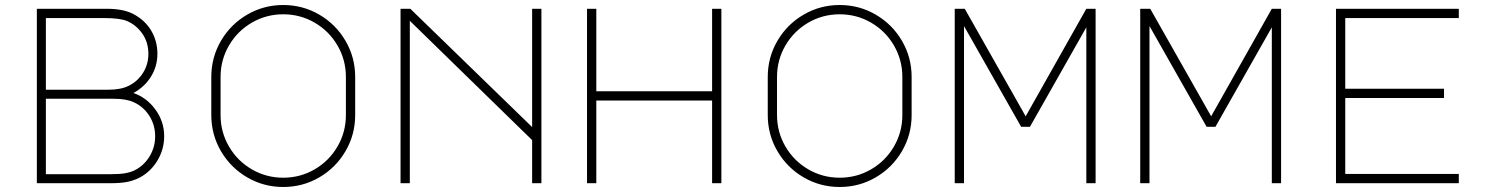

<svg xmlns="http://www.w3.org/2000/svg" viewBox="-20 -731 5960 766"><path d="M608 -516Q608 -467 582.5 -425.5Q557 -384 512 -360Q565 -342 600 -294Q635 -246 635 -188Q635 -136 609 -92Q583 -48 540 -24Q518 -12 491 -6Q464 0 419 0H127V-696H405Q471 -696 510 -676Q557 -652 582.5 -610Q608 -568 608 -516ZM572 -516Q572 -562 548 -596.5Q524 -631 487 -647Q459 -659 393 -659H163V-373H411Q463 -373 494 -389Q530 -407 551 -441Q572 -475 572 -516ZM599 -187Q599 -232 576 -268.5Q553 -305 514 -323Q484 -337 433 -337H163V-36H420Q458 -36 480 -40Q502 -44 518 -52Q555 -71 577 -107.5Q599 -144 599 -187Z M1397 -424V-272Q1397 -194 1358.5 -128Q1320 -62 1254 -23.5Q1188 15 1110 15Q1032 15 966 -23.5Q900 -62 861.5 -128Q823 -194 823 -272V-424Q823 -502 861.5 -568Q900 -634 966 -672.5Q1032 -711 1110 -711Q1188 -711 1254 -672.5Q1320 -634 1358.5 -568Q1397 -502 1397 -424ZM1110 -22Q1178 -22 1235.5 -55.5Q1293 -89 1326.5 -146.5Q1360 -204 1360 -272V-424Q1360 -492 1326.5 -549.5Q1293 -607 1235.5 -640.5Q1178 -674 1110 -674Q1042 -674 984.5 -640.5Q927 -607 893.5 -549.5Q860 -492 860 -424V-272Q860 -204 893.5 -146.5Q927 -89 984.5 -55.5Q1042 -22 1110 -22Z M1578 0V-696H1617L2103 -224V-696H2140V0H2103V-172L1615 -648V0Z M2322 0V-696H2359V-367H2821V-696H2858V0H2821V-330H2359V0Z M3617 -424V-272Q3617 -194 3578.5 -128Q3540 -62 3474 -23.5Q3408 15 3330 15Q3252 15 3186 -23.5Q3120 -62 3081.5 -128Q3043 -194 3043 -272V-424Q3043 -502 3081.5 -568Q3120 -634 3186 -672.5Q3252 -711 3330 -711Q3408 -711 3474 -672.5Q3540 -634 3578.5 -568Q3617 -502 3617 -424ZM3330 -22Q3398 -22 3455.5 -55.5Q3513 -89 3546.5 -146.5Q3580 -204 3580 -272V-424Q3580 -492 3546.5 -549.5Q3513 -607 3455.5 -640.5Q3398 -674 3330 -674Q3262 -674 3204.5 -640.5Q3147 -607 3113.5 -549.5Q3080 -492 3080 -424V-272Q3080 -204 3113.5 -146.5Q3147 -89 3204.5 -55.5Q3262 -22 3330 -22Z M3826 0H3789V-696H3829L4072 -267L4314 -696H4351V0H4314V-622L4089 -225H4054L3826 -627Z M4566 0H4529V-696H4569L4812 -267L5054 -696H5091V0H5054V-622L4829 -225H4794L4566 -627Z M5310 -696H5800V-659H5347V-377H5741V-340H5347V-37H5800V0H5310Z"/></svg>

Font: Major Mono Display
Style: Regular
Weight: 400
Designer: Emre Parlak
Foundry: Emre Parlak
Version: Version 2.000; ttfautohint (v1.8) -l 8 -r 50 -G 200 -x 14 -D